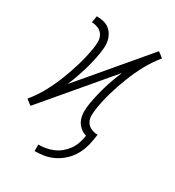

<svg xmlns="http://www.w3.org/2000/svg" viewBox="-173 -638 846 926"><g transform="rotate(30 250.0 -175.5)"><path d="M161 183V147Q181 147 201.5 143.5Q222 140 242 131.5Q262 123 279 109Q296 95 308.5 77.5Q321 60 328 40Q335 20 338 0L339 -5Q318 -11 302 -26Q286 -41 279 -61.5Q272 -82 272.5 -105Q273 -128 277 -151Q286 -203 301.5 -254Q317 -305 338 -354L35 4L31 1Q31 1 31 1Q31 1 31 1L20 -7L5 -19Q38 -59 62 -103.5Q86 -148 104 -194Q122 -240 136 -287Q150 -334 158 -382Q162 -402 162.5 -422.5Q163 -443 154.5 -459.5Q146 -476 128 -484.5Q110 -493 90 -493L96 -530Q115 -530 133 -526Q151 -522 165 -511.5Q179 -501 188 -485.5Q197 -470 200.5 -452.5Q204 -435 202.5 -416Q201 -397 198 -379Q189 -327 173.5 -276Q158 -225 137 -176L440 -534L444 -531Q444 -531 444 -531Q444 -531 444 -531L455 -523L470 -511Q437 -471 413 -426.5Q389 -382 371 -336Q353 -290 339 -243Q325 -196 317 -148Q314 -128 313 -107.5Q312 -87 320.5 -70.5Q329 -54 347 -45.5Q365 -37 385 -37L379 0Q375 25 366 49.5Q357 74 342 96Q327 118 306 135.5Q285 153 261 164Q237 175 211.5 179Q186 183 161 183Z"/></g></svg>

Font: Iosevka Curly Slab XLtObl
Style: Regular
Weight: 200
Italic angle: -9°
Monospace: yes
Designer: Belleve Invis
Foundry: Belleve Invis
Version: Version 11.1.0; ttfautohint (v1.8.3)